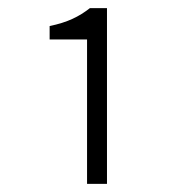

<svg xmlns="http://www.w3.org/2000/svg" viewBox="-20 -899 442 472"><path d="M194 -447H243V-879H201C174 -858 146 -844 102 -835V-802H194Z"/></svg>

Font: Spoqa Han Sans Neo Light
Style: Regular
Weight: 300
Designer: [Spoqa Han Sans Neo] Dong-huui Kim  Younghwa Kang  Yujin Lee  [Noto Sans] Ryoko NISHIZUKA  (kana & ideographs); Paul D. 
Foundry: Spoqa (http://www.spoqa-han-sans.com)
Version: Version 1.000